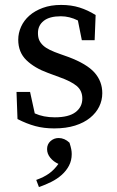

<svg xmlns="http://www.w3.org/2000/svg" viewBox="-20 -508 474 779"><path d="M200 13Q158 13 123 3.5Q88 -6 51 -25L47 -135H102L121 -48Q156 -32 202 -32Q259 -32 286.5 -53Q314 -74 314 -108Q314 -140 291.5 -159Q269 -178 221 -195L175 -212Q120 -232 87 -264Q54 -296 54 -347Q54 -374 65.5 -399.5Q77 -425 99 -444.5Q121 -464 153.5 -476Q186 -488 228 -488Q269 -488 302.5 -477.5Q336 -467 368 -447L364 -345H312L296 -425Q262 -442 227 -442Q181 -442 157.5 -423.5Q134 -405 134 -374Q134 -357 139 -345.5Q144 -334 154.5 -324Q165 -314 182.5 -305.5Q200 -297 226 -288L257 -277Q332 -249 363.5 -213.5Q395 -178 395 -130Q395 -101 382.5 -75.5Q370 -50 345.5 -30Q321 -10 284.5 1.5Q248 13 200 13ZM271 117Q271 143 260 164Q249 185 230.5 201.5Q212 218 188 230Q164 242 138 251L127 222Q158 211 179 196Q200 181 217 157Q197 148 184 132Q171 116 171 97Q171 77 185 64.5Q199 52 218 52Q242 52 262 71Q267 87 269 97Q271 107 271 117Z"/></svg>

Font: Source Serif Pro
Style: Regular
Weight: 400
Designer: Frank Grießhammer
Foundry: Adobe Systems Incorporated
Version: Version 2.000;PS 1.000;hotconv 16.6.51;makeotf.lib2.5.65220